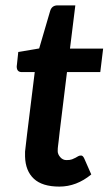

<svg xmlns="http://www.w3.org/2000/svg" viewBox="-20 -690 406 718"><path d="M73.7 -123Q73.7 -126.5 81.5 -190.4L109.9 -420.4H61.5Q42.5 -420.4 42.5 -441.4Q42.5 -441.9 42.7 -443.4Q43 -444.8 43.5 -450.2Q43.9 -455.6 45.2 -466.1Q46.4 -476.6 48.3 -495.6L126.5 -508.8L167.5 -648.9Q173.8 -669.9 195.3 -669.9H261.7L241.7 -508.3H365.7L355 -420.4H230.5L203.1 -196.8Q200.7 -176.3 199.5 -164.3Q198.2 -152.3 197 -144Q195.8 -135.7 195.8 -124.5Q195.8 -113.3 205.3 -102.3Q214.8 -91.3 228.5 -91.3Q242.2 -91.3 249.5 -94.2Q256.8 -97.2 262.5 -100.1Q268.1 -103 272.2 -105.7Q276.4 -108.4 283.2 -108.4Q290 -108.4 294.9 -97.7L321.3 -37.6Q266.1 7.8 202.1 7.8Q138.2 7.8 106.7 -21.5Q75.2 -50.8 73.7 -104.5Z"/></svg>

Font: Lato-BoldItalic
Style: Bold Italic
Weight: 700
Italic angle: -7°
Designer: Lukasz Dziedzic
Foundry: tyPoland Lukasz Dziedzic
Version: Version 1.104; Western+Polish opensource